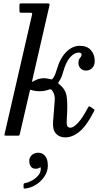

<svg xmlns="http://www.w3.org/2000/svg" viewBox="-20 -800 647 1132"><path d="M532.5 -140.5Q491 -59 449.2 -24.5Q407.5 10 365 10Q329.5 10 309.2 -13Q289 -36 293 -85L297.5 -140Q301 -182.5 302.8 -211.5Q304.5 -240.5 290.5 -262Q282 -275.5 275.2 -273.5Q268.5 -271.5 254 -267.5Q242.5 -264 232.2 -263Q222 -262 213.5 -262Q189 -262 171 -267.5Q161 -270.5 159 -270.8Q157 -271 154.5 -259L97 -10.5Q95.5 -4 94 -2Q92.5 0 84 0H19.5Q5.5 0 6 -4Q6.5 -8 9 -18.5L168 -709.5Q170.5 -719.5 169 -722.2Q167.5 -725 155.5 -725H105.5Q97.5 -725 96 -728.8Q94.5 -732.5 94.5 -740.5V-766Q94.5 -773 96 -776.5Q97.5 -780 104.5 -780H261Q270.5 -780 271.5 -775.8Q272.5 -771.5 271 -765L171.5 -332.5Q168 -315.5 170.2 -317Q172.5 -318.5 183.5 -324.5Q199.5 -333 214 -336Q228.5 -339 237 -339Q252.5 -339 266.5 -335.5Q280.5 -332 285 -332.2Q289.5 -332.5 297 -345.5Q302.5 -354.5 307 -366.2Q311.5 -378 315.5 -392Q334.5 -458 371 -494Q407.5 -530 450 -530Q493.5 -530 516.2 -504Q539 -478 538.5 -439Q538 -413.5 523.5 -398.8Q509 -384 487.5 -384Q467.5 -384 455 -396.8Q442.5 -409.5 442.5 -428Q442.5 -444 447.2 -451.8Q452 -459.5 456.5 -464.8Q461 -470 461 -478Q461 -490 443 -490Q418.5 -490 393.2 -462Q368 -434 350.5 -370Q346.5 -355 340.8 -342.5Q335 -330 328 -320Q321.5 -310.5 323.8 -308.2Q326 -306 334 -299Q365 -274 371.8 -238.5Q378.5 -203 376 -141L373 -77Q374 -57 380.2 -52Q386.5 -47 395 -47Q413 -47 439 -74.8Q465 -102.5 494 -157Q500 -167.5 502.5 -171.5Q505 -175.5 513 -170L526 -161.5Q536 -155 537 -153Q538 -151 532.5 -140.5ZM152.5 148Q152.5 128 167.8 114.2Q183 100.5 206 100.5Q229.5 100.5 245.8 119.2Q262 138 262 176Q262 210.5 242.2 240.2Q222.5 270 191.8 289.2Q161 308.5 128 311.5Q123.5 312 121.2 311.2Q119 310.5 119 305.5V288Q119 280.5 129 279Q147.5 276 169.5 263.8Q191.5 251.5 207 232.5Q222.5 213.5 220 190.5Q219.5 185.5 217.2 186.5Q215 187.5 211.5 190Q203 195 191 195Q171 195 161.8 181.5Q152.5 168 152.5 148Z"/></svg>

Font: Besley
Style: Italic
Weight: 400
Italic angle: -13°
Designer: Owen Earl
Foundry: indestructible type*
Version: Version 4.000; ttfautohint (v1.8.4.7-5d5b)